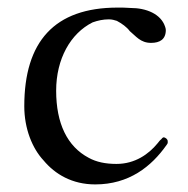

<svg xmlns="http://www.w3.org/2000/svg" viewBox="-20 -473 496 506"><path d="M411 -111C410 -111 408 -110 405 -106C402 -104 399 -100 395 -95C372 -67 336 -41 287 -41C258 -41 234 -46 214 -57C157 -87 128 -148 128 -234C128 -318 166 -385 224 -414C238 -419 252 -422 267 -422C275 -422 282 -420 288 -418C301 -411 314 -402 322 -391C338 -378 350 -360 378 -360C401 -360 417 -369 417 -394C417 -397 416 -400 415 -403C404 -436 366 -452 324 -452C312 -453 301 -453 290 -453C123 -453 44 -363 44 -193C44 -134 65 -82 95 -50C125 -14 170 13 231 13C320 13 379 -34 419 -91C420 -92 421 -94 422 -96V-101C422 -106 416 -111 411 -111Z"/></svg>

Font: fbb
Style: Regular
Weight: 400
Designer: David J. Perry, Michael Sharpe
Version: Version 1.045